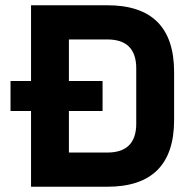

<svg xmlns="http://www.w3.org/2000/svg" viewBox="-20 -710 744 730"><path d="M20 -288V-402H98V-690H388Q642 -690 642 -436V-254Q642 0 388 0H98V-288ZM242 -130H388Q498 -130 498 -240V-450Q498 -560 388 -560H242V-402H370V-288H242Z"/></svg>

Font: Oxanium
Style: Bold
Weight: 700
Designer: Severin Meyer
Version: Version 2.000